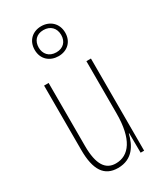

<svg xmlns="http://www.w3.org/2000/svg" viewBox="-200 -865 807 951"><g transform="rotate(-30 204.0 -389.5)"><path d="M205 -617C255 -617 291 -650 291 -702C291 -755 253 -789 203 -789C155 -789 117 -757 117 -703C117 -648 157 -617 205 -617ZM205 -639C162 -639 140 -668 140 -703C140 -740 162 -767 203 -767C243 -767 268 -741 268 -702C268 -664 244 -639 205 -639ZM337 -527H311V-228C311 -82 261 -15 185 -15C127 -15 95 -60 95 -167V-527H69V-159C69 -45 105 10 183 10C268 10 300 -54 314 -112H316L317 0H337Z"/></g></svg>

Font: Noto Sans Sinhala ExtraCondensed Thin
Style: Regular
Weight: 100
Width: 2
Designer: Jelle Bosma - Monotype Design Team
Foundry: Monotype Imaging Inc.
Version: Version 2.006